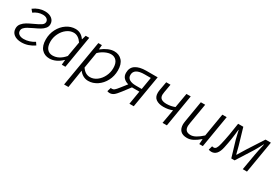

<svg xmlns="http://www.w3.org/2000/svg" viewBox="52 -1538 3968 2761"><g transform="rotate(30 2035.5 -157.5)"><path d="M25 -122Q25 -167 53 -200.5Q81 -234 119.5 -256.5Q158 -279 222 -308Q295 -341 328 -364Q361 -387 361 -419Q361 -450 336 -468.5Q311 -487 268 -487Q190 -487 119 -435L83 -479Q170 -545 272 -545Q343 -545 386.5 -511Q430 -477 430 -420Q430 -382 405 -352Q380 -322 344 -301Q308 -280 249 -253Q197 -228 166.5 -211Q136 -194 115.5 -172Q95 -150 95 -122Q95 -86 124 -65.5Q153 -45 201 -45Q247 -45 292.5 -59.5Q338 -74 377 -100L407 -56Q307 13 197 13Q119 13 72 -22.5Q25 -58 25 -122Z M481 -201Q481 -295 522.5 -374Q564 -453 633 -499Q702 -545 779 -545Q827 -545 865 -523Q903 -501 928 -463H932L952 -532H1011L922 0H862L869 -81H865Q820 -36 767 -11.5Q714 13 661 13Q580 13 530.5 -41.5Q481 -96 481 -201ZM875 -152 918 -400Q860 -485 784 -485Q724 -485 671 -445.5Q618 -406 586 -341.5Q554 -277 554 -206Q554 -127 588 -87Q622 -47 679 -47Q786 -47 875 -152Z M1162 -532H1221L1215 -460H1219Q1329 -545 1423 -545Q1503 -545 1553 -490.5Q1603 -436 1603 -331Q1603 -237 1561.5 -158Q1520 -79 1451 -33Q1382 13 1305 13Q1259 13 1220 -8.5Q1181 -30 1154 -67H1152L1134 49L1105 230H1033ZM1529 -326Q1529 -405 1494.5 -445Q1460 -485 1403 -485Q1359 -485 1305.5 -460Q1252 -435 1210 -393L1166 -128Q1196 -85 1229 -66Q1262 -47 1301 -47Q1360 -47 1413 -86.5Q1466 -126 1497.5 -190.5Q1529 -255 1529 -326Z M2022 -222H1919H1899L1807 -101Q1758 -36 1727.5 -13Q1697 10 1658 10Q1650 10 1638 7.5Q1626 5 1620 2L1640 -63Q1645 -62 1650 -61Q1655 -60 1660 -60Q1681 -60 1700 -75Q1719 -90 1757 -139L1831 -233Q1779 -247 1749.5 -279Q1720 -311 1720 -362Q1720 -449 1783 -490.5Q1846 -532 1958 -532H2147L2057 0H1985ZM2032 -272 2066 -475H1964Q1790 -475 1790 -366Q1790 -318 1828.5 -295Q1867 -272 1934 -272Z M2429 -205Q2352 -205 2305.5 -237.5Q2259 -270 2259 -340Q2259 -364 2265 -398L2289 -532H2360L2336 -396Q2331 -369 2331 -350Q2331 -305 2360.5 -284.5Q2390 -264 2446 -264Q2518 -264 2583 -290L2625 -532H2696L2607 0H2535L2576 -232Q2509 -205 2429 -205Z M2800 -131Q2800 -144 2802.5 -160Q2805 -176 2807 -191L2864 -532H2936L2880 -201Q2873 -161 2873 -145Q2873 -95 2897.5 -72Q2922 -49 2972 -49Q3047 -49 3157 -150L3221 -532H3293L3204 0H3145L3151 -83H3146Q3094 -38 3045 -12.5Q2996 13 2946 13Q2873 13 2836.5 -24Q2800 -61 2800 -131Z M3303 1 3321 -64Q3335 -60 3348 -60Q3372 -60 3388 -83.5Q3404 -107 3417 -164Q3454 -321 3483 -532H3569L3647 -266Q3665 -204 3681 -135H3687L3715 -182Q3741 -226 3767 -267L3938 -532H4027L3937 0H3867L3913 -266Q3925 -335 3954 -459H3949Q3921 -403 3872 -319L3702 -51H3647L3568 -316Q3564 -333 3546 -408L3534 -459H3530Q3515 -295 3481 -140Q3450 10 3350 10Q3321 10 3303 1Z"/></g></svg>

Font: Nebula Sans Book
Style: Regular
Weight: 400
Italic angle: -9°
Designer: Paul D. Hunt for Adobe (as Source Sans)
Foundry: Nebula Entertainment & Broadcasting LLC
Version: Version 1.010